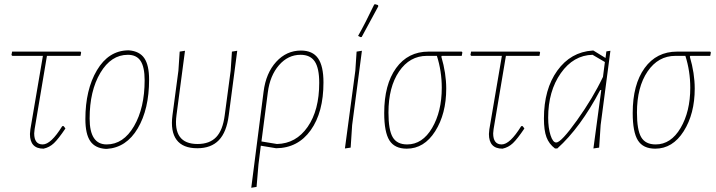

<svg xmlns="http://www.w3.org/2000/svg" viewBox="-20 -695 3371 904"><path d="M185 5Q121 5 121 -64L123 -86L182 -432H38L34 -436L37 -452H359L362 -448L359 -432H201L143 -87L141 -67Q141 -15 181 -15Q220 -15 273 -101H280L288 -90Q255 -41 234 -21Q213 -1 185 5Z M582 -458H587Q637 -454 659.5 -421Q682 -388 682 -320Q682 -181 628.5 -90.5Q575 0 483 6H478Q428 3 405 -30.5Q382 -64 382 -134Q382 -273 436.5 -364.5Q491 -456 582 -458ZM582 -437Q503 -437 452.5 -352Q402 -267 402 -137Q402 -15 482 -15Q561 -15 611 -101Q661 -187 661 -317Q661 -379 642 -408Q623 -437 582 -437Z M909 3Q841 3 811.5 -36.5Q782 -76 792 -152L820 -362L826 -452L851 -456L811 -153Q793 -17 910 -17Q967 -17 998 -49.5Q1029 -82 1038 -152L1066 -362L1072 -452L1097 -456L1057 -152Q1047 -73 1010.5 -35Q974 3 909 3Z M1163 189 1221 -263Q1232 -351 1280.5 -404Q1329 -457 1397 -457Q1452 -457 1477.5 -420.5Q1503 -384 1503 -307Q1503 -166 1443 -82Q1383 2 1280 3L1208 -9L1197 79L1188 185ZM1241 -260 1211 -29 1284 -17Q1374 -19 1428.5 -97.5Q1483 -176 1483 -305Q1483 -374 1462 -405.5Q1441 -437 1395 -437Q1336 -437 1293.5 -388Q1251 -339 1241 -260Z M1742 -674 1747 -675 1760 -671 1761 -665Q1738 -622 1683 -521L1678 -520L1666 -526Q1700 -586 1742 -674ZM1684 -456 1638 -106 1631 0 1604 4 1653 -362 1659 -452Z M1895 5Q1838 5 1813.5 -34Q1789 -73 1789 -163Q1789 -297 1845 -374.5Q1901 -452 1998 -452H2154L2157 -448L2154 -432H2060L2058 -428Q2081 -350 2081 -278Q2081 -159 2029 -77Q1977 5 1895 5ZM1897 -15Q1969 -15 2014.5 -92.5Q2060 -170 2060 -282Q2060 -360 2037 -432H1990Q1909 -432 1859 -358.5Q1809 -285 1809 -165Q1809 -83 1829 -49Q1849 -15 1897 -15Z M2346 5Q2282 5 2282 -64L2284 -86L2343 -432H2199L2195 -436L2198 -452H2520L2523 -448L2520 -432H2362L2304 -87L2302 -67Q2302 -15 2342 -15Q2381 -15 2434 -101H2441L2449 -90Q2416 -41 2395 -21Q2374 -1 2346 5Z M2593 4Q2565 -17 2553 -49Q2541 -81 2541 -137Q2541 -275 2604 -362.5Q2667 -450 2770 -457H2774L2831 -422L2835 -453L2854 -456L2808 -106L2801 0L2774 4L2811 -271H2806Q2713 -94 2604 4ZM2561 -141Q2561 -93 2572 -58.5Q2583 -24 2599 -24Q2622 -24 2697 -129Q2772 -234 2819 -333L2828 -403L2770 -437Q2680 -435 2620.5 -350.5Q2561 -266 2561 -141Z M3065 5Q3008 5 2983.5 -34Q2959 -73 2959 -163Q2959 -297 3015 -374.5Q3071 -452 3168 -452H3324L3327 -448L3324 -432H3230L3228 -428Q3251 -350 3251 -278Q3251 -159 3199 -77Q3147 5 3065 5ZM3067 -15Q3139 -15 3184.5 -92.5Q3230 -170 3230 -282Q3230 -360 3207 -432H3160Q3079 -432 3029 -358.5Q2979 -285 2979 -165Q2979 -83 2999 -49Q3019 -15 3067 -15Z"/></svg>

Font: Alegreya Sans SC Thin
Style: Italic
Weight: 100
Italic angle: -7°
Designer: Juan Pablo del Peral
Foundry: Huerta Tipografica
Version: Version 2.007